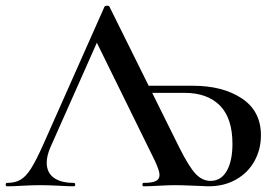

<svg xmlns="http://www.w3.org/2000/svg" viewBox="-27 -654 972 674"><path d="M889 -179Q889 -130 866.5 -89Q844 -48 802 -24Q760 0 705 0L656 -2Q610 -4 589 -4Q564 -4 530 -2Q496 0 477 0Q473 0 473 -6Q473 -12 477 -12Q507 -12 520 -18.5Q533 -25 533 -40Q533 -55 516 -91L313 -504L150 -137Q137 -107 137 -83Q137 -48 162 -30Q187 -12 232 -12Q237 -12 237 -6Q237 0 232 0Q214 0 180 -2Q142 -4 114 -4Q87 -4 51 -2Q19 0 -2 0Q-7 0 -7 -6Q-7 -12 -2 -12Q26 -12 45 -23Q64 -34 82 -62.5Q100 -91 125 -147L340 -631Q342 -634 349 -634Q356 -634 357 -631L602 -137Q636 -69 659.5 -44Q683 -19 712 -19Q749 -19 769 -54Q789 -89 789 -149Q789 -239 745 -283.5Q701 -328 621 -328H460L455 -353H650Q755 -353 822 -308.5Q889 -264 889 -179Z"/></svg>

Font: Cormorant Infant SemiBold
Style: Regular
Weight: 600
Designer: Christian Thalmann (Catharsis Fonts)
Foundry: Catharsis Fonts
Version: Version 4.000